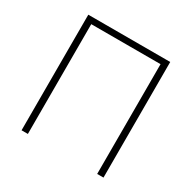

<svg xmlns="http://www.w3.org/2000/svg" viewBox="-158 -871 1026 1027"><g transform="rotate(30 354.5 -357.0)"><path d="M102 0V-714H608V0H569V-678H141V0Z"/></g></svg>

Font: Noto Sans ExtraLight
Style: Regular
Weight: 200
Designer: Monotype Design Team
Foundry: Monotype Imaging Inc.
Version: Version 2.007